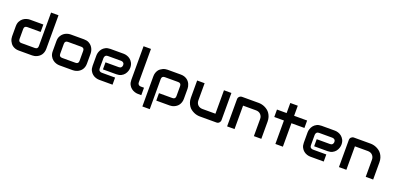

<svg xmlns="http://www.w3.org/2000/svg" viewBox="7 -1708 5890 2871"><g transform="rotate(20 2951.5 -273.0)"><path d="M594.1 -165.8Q594.1 -136.1 586.1 -111.1Q578.2 -86.1 565.6 -68.3Q553 -50.5 536.1 -37.4Q519.3 -24.3 500.7 -15.8Q482.2 -7.4 463.6 -3.7Q445 0 428.2 0H214.9Q184.7 0 160.4 -7.9Q136.1 -15.8 117.8 -28.5Q99.5 -41.1 86.6 -58.2Q73.8 -75.2 65.3 -93.6Q56.9 -111.9 53.2 -130.9Q49.5 -150 49.5 -165.8V-325.7Q49.5 -371.3 66.1 -403Q82.7 -434.7 107.4 -454.2Q132.2 -473.8 161.1 -482.7Q190.1 -491.6 214.9 -491.6H428.2V-373.3H215.8Q191.6 -373.3 179.7 -361.1Q167.8 -349 167.8 -325.7V-166.8Q167.8 -142.1 179.7 -130.2Q191.6 -118.3 214.9 -118.3H428.2Q452.5 -118.3 464.1 -130.2Q475.7 -142.1 475.7 -165.8V-699H594.1Z M1241.1 -165.8Q1241.1 -136.1 1233.4 -111.1Q1225.7 -86.1 1212.9 -68.3Q1200 -50.5 1183.4 -37.4Q1166.8 -24.3 1148.3 -15.8Q1129.7 -7.4 1111.1 -3.7Q1092.6 0 1075.7 0H862.4Q837.6 0 808.7 -8.9Q779.7 -17.8 755 -37.4Q730.2 -56.9 713.4 -88.4Q696.5 -119.8 696.5 -165.8V-325.7Q696.5 -371.3 713.4 -403Q730.2 -434.7 755 -454.2Q779.7 -473.8 808.7 -482.7Q837.6 -491.6 862.4 -491.6H1075.7Q1121.3 -491.6 1152.7 -475.2Q1184.2 -458.9 1203.7 -433.7Q1223.3 -408.4 1232.2 -379.7Q1241.1 -351 1241.1 -325.7ZM1122.8 -325.2Q1122.8 -349 1110.9 -361.1Q1099 -373.3 1075.7 -373.3H863.4Q839.1 -373.3 827 -361.1Q814.9 -349 814.9 -325.7V-165.8Q814.9 -142.1 827 -130.2Q839.1 -118.3 863.4 -118.3H1075.7Q1099.5 -118.3 1111.1 -130.2Q1122.8 -142.1 1122.8 -165.8Z M1870.8 -328.7Q1870.8 -304.5 1861.9 -276Q1853 -247.5 1833.9 -222.8Q1814.9 -198 1783.7 -181.9Q1752.5 -165.8 1707.9 -165.8H1495V-278.2H1707.9Q1732.2 -278.2 1745 -293.3Q1757.9 -308.4 1757.9 -329.7Q1757.9 -353 1743.3 -366.1Q1728.7 -379.2 1707.9 -379.2H1495Q1470.3 -379.2 1457.4 -364.1Q1444.6 -349 1444.6 -327.7V-162.9Q1444.6 -138.6 1458.9 -125.7Q1473.3 -112.9 1495.5 -112.9H1707.9V0H1495Q1469.3 0 1440.8 -8.9Q1412.4 -17.8 1388.4 -36.9Q1364.4 -55.9 1348 -87.1Q1331.7 -118.3 1331.7 -162.9V-328.7Q1331.7 -353 1340.6 -381.2Q1349.5 -409.4 1368.6 -434.2Q1387.6 -458.9 1418.8 -475.2Q1450 -491.6 1495 -491.6H1707.9Q1732.2 -491.6 1760.6 -482.7Q1789.1 -473.8 1813.1 -454.7Q1837.1 -435.6 1854 -404.5Q1870.8 -373.3 1870.8 -328.7Z M2165.8 0H2112.9Q2087.6 0 2058.9 -8.9Q2030.2 -17.8 2005 -37.4Q1979.7 -56.9 1963.6 -88.4Q1947.5 -119.8 1947.5 -165.8V-699H2065.3V-165.8Q2065.3 -144.1 2078.7 -131.2Q2092.1 -118.3 2112.9 -118.3H2165.8Z M2783.2 -165.8Q2783.2 -136.1 2775 -111.1Q2766.8 -86.1 2754.5 -68.3Q2742.1 -50.5 2725.2 -37.4Q2708.4 -24.3 2689.9 -15.8Q2671.3 -7.4 2652.5 -3.7Q2633.7 0 2616.8 0H2404V-118.3H2616.8Q2641.1 -118.3 2653 -130.2Q2664.9 -142.1 2664.9 -165.8V-325.2Q2664.9 -349 2652.5 -361.1Q2640.1 -373.3 2616.8 -373.3H2405Q2380.7 -373.3 2368.6 -361.1Q2356.4 -349 2356.4 -325.7V153.5H2238.6V-325.7Q2238.6 -356.4 2246.5 -380.7Q2254.5 -405 2266.8 -423.3Q2279.2 -441.6 2296.5 -454.5Q2313.9 -467.3 2331.9 -475.7Q2350 -484.2 2369.1 -487.9Q2388.1 -491.6 2404 -491.6H2616.8Q2648 -491.6 2672 -483.7Q2696 -475.7 2714.4 -463.1Q2732.7 -450.5 2745.8 -433.9Q2758.9 -417.3 2767.1 -398.8Q2775.2 -380.2 2779.2 -361.4Q2783.2 -342.6 2783.2 -325.7Z M3420.8 -59.4Q3420.8 -46.5 3416.1 -35.9Q3411.4 -25.2 3403.5 -17.1Q3395.5 -8.9 3384.9 -4.5Q3374.3 0 3362.4 0H3095Q3072.8 0 3048 -5.2Q3023.3 -10.4 2999.3 -21.5Q2975.2 -32.7 2952.7 -49.3Q2930.2 -65.8 2913.6 -90.6Q2897 -115.3 2886.4 -147Q2875.7 -178.7 2875.7 -218.8V-491.6H2994.6V-218.8Q2994.6 -195.5 3002.2 -177Q3009.9 -158.4 3023.5 -145.3Q3037.1 -132.2 3055.9 -125.2Q3074.8 -118.3 3096 -118.3H3302.5V-491.6H3420.8Z M4075.7 0H3957.4V-272.8Q3957.4 -296 3949.5 -314.1Q3941.6 -332.2 3928.2 -345.8Q3914.9 -359.4 3896.3 -366.3Q3877.7 -373.3 3856.4 -373.3H3649.5V0H3531.2V-432.7Q3531.2 -445 3535.6 -455.7Q3540.1 -466.3 3548.3 -474.3Q3556.4 -482.2 3567.6 -486.9Q3578.7 -491.6 3590.6 -491.6H3856.9Q3879.2 -491.6 3904 -486.4Q3928.7 -481.2 3953 -470Q3977.2 -458.9 3999.5 -442.1Q4021.8 -425.2 4038.6 -400.5Q4055.4 -375.7 4065.6 -344.3Q4075.7 -312.9 4075.7 -272.8Z M4625.7 -373.3H4418.8V0H4299.5V-373.3H4146V-491.6H4299.5V-652H4418.8V-491.6H4625.7Z M5231.7 -328.7Q5231.7 -304.5 5222.8 -276Q5213.9 -247.5 5194.8 -222.8Q5175.7 -198 5144.6 -181.9Q5113.4 -165.8 5068.8 -165.8H4855.9V-278.2H5068.8Q5093.1 -278.2 5105.9 -293.3Q5118.8 -308.4 5118.8 -329.7Q5118.8 -353 5104.2 -366.1Q5089.6 -379.2 5068.8 -379.2H4855.9Q4831.2 -379.2 4818.3 -364.1Q4805.4 -349 4805.4 -327.7V-162.9Q4805.4 -138.6 4819.8 -125.7Q4834.2 -112.9 4856.4 -112.9H5068.8V0H4855.9Q4830.2 0 4801.7 -8.9Q4773.3 -17.8 4749.3 -36.9Q4725.2 -55.9 4708.9 -87.1Q4692.6 -118.3 4692.6 -162.9V-328.7Q4692.6 -353 4701.5 -381.2Q4710.4 -409.4 4729.5 -434.2Q4748.5 -458.9 4779.7 -475.2Q4810.9 -491.6 4855.9 -491.6H5068.8Q5093.1 -491.6 5121.5 -482.7Q5150 -473.8 5174 -454.7Q5198 -435.6 5214.9 -404.5Q5231.7 -373.3 5231.7 -328.7Z M5855.4 0H5737.1V-272.8Q5737.1 -296 5729.2 -314.1Q5721.3 -332.2 5707.9 -345.8Q5694.6 -359.4 5676 -366.3Q5657.4 -373.3 5636.1 -373.3H5429.2V0H5310.9V-432.7Q5310.9 -445 5315.3 -455.7Q5319.8 -466.3 5328 -474.3Q5336.1 -482.2 5347.3 -486.9Q5358.4 -491.6 5370.3 -491.6H5636.6Q5658.9 -491.6 5683.7 -486.4Q5708.4 -481.2 5732.7 -470Q5756.9 -458.9 5779.2 -442.1Q5801.5 -425.2 5818.3 -400.5Q5835.1 -375.7 5845.3 -344.3Q5855.4 -312.9 5855.4 -272.8Z"/></g></svg>

Font: AKL FREE 001
Style: Regular
Weight: 400
Designer: AKL
Foundry: AKL
Version: Version 1.00;August 10, 2024;FontCreator 13.0.0.2630 64-bit